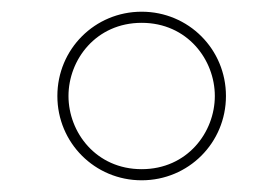

<svg xmlns="http://www.w3.org/2000/svg" viewBox="-20 -729 445 328"><path d="M347 -565C347 -503 300 -440 222 -440C144 -440 97 -503 97 -565C97 -627 144 -690 222 -690C300 -690 347 -627 347 -565ZM222 -421C302 -421 366 -485 366 -565C366 -645 302 -709 222 -709C142 -709 78 -645 78 -565C78 -485 142 -421 222 -421Z"/></svg>

Font: Advent Pro
Style: Thin
Weight: 100
Designer: Andreas Kalpakidis
Foundry: Andreas Kalpakidis
Version: Version 2.002 2007